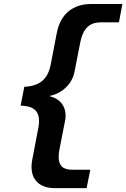

<svg xmlns="http://www.w3.org/2000/svg" viewBox="-20 -745 640 972"><path d="M258.8 207.5Q201.2 207.5 170.4 179Q139.6 150.4 139.6 99.1Q139.6 82.5 143.6 61.5L174.3 -98.6Q177.7 -115.7 177.7 -132.8Q177.7 -169.9 156 -189.5Q134.3 -209 84.5 -210.4L103 -305.7Q161.1 -308.1 193.6 -335.4Q226.1 -362.8 236.8 -418.5L267.6 -578.6Q281.7 -650.4 326.9 -687.5Q372.1 -724.6 439.9 -724.6H599.6L582 -631.8H490.2Q445.8 -631.8 420.9 -606.4Q396 -581.1 386.2 -529.8L357.4 -382.8Q348.1 -335.4 313.5 -302.2Q278.8 -269 232.4 -259.8V-257.8Q270.5 -248 291.3 -222.4Q312 -196.8 312 -160.2Q312 -146 309.6 -134.8L280.8 12.2Q276.9 32.7 276.9 49.3Q276.9 82 293.2 98.1Q309.6 114.3 345.2 114.3H437L418.5 207.5Z"/></svg>

Font: Cousine
Style: Bold Italic
Weight: 700
Italic angle: -12°
Monospace: yes
Designer: Steve Matteson
Foundry: Ascender Corporation
Version: Version 1.20